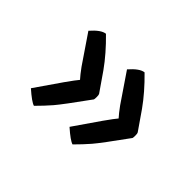

<svg xmlns="http://www.w3.org/2000/svg" viewBox="-77 -574 633 633"><g transform="rotate(45 239.5 -258.0)"><path d="M422 -270Q424 -267 424 -257.5Q424 -248 423 -245Q361 -159 342 -137Q323 -115 298 -90Q284 -94 250 -124Q329 -240 345 -258Q334 -270 318 -292L250 -392Q278 -424 298 -426Q345 -380 377 -335ZM242 -270Q244 -267 244 -257.5Q244 -248 243 -245Q181 -159 162 -137Q143 -115 118 -90Q104 -94 70 -124Q149 -240 165 -258Q154 -270 138 -292L70 -392Q98 -424 118 -426Q165 -380 197 -335Z"/></g></svg>

Font: Inika
Style: Regular
Weight: 400
Designer: Constanza Artigas Preller
Foundry: Constanza Artigas Preller
Version: Version 1.001